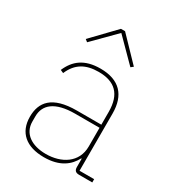

<svg xmlns="http://www.w3.org/2000/svg" viewBox="-181 -849 882 968"><g transform="rotate(30 259.5 -365.5)"><path d="M237 -743 109 -610 123 -599 249 -726 375 -599 389 -610 261 -743ZM499 0V-19H414V-352C414 -459 359 -518 249 -518C155 -518 106 -477 78 -412L96 -404C124 -470 173 -499 249 -499C343 -499 393 -453 393 -349V-275H251C106 -275 61 -214 61 -130C61 -39 120 12 224 12C317 12 365 -29 390 -77H393V-29C393 -9 402 0 422 0ZM224 -7C142 -7 84 -45 84 -115V-145C84 -212 133 -257 252 -257H393V-148C393 -54 314 -7 224 -7Z"/></g></svg>

Font: IBM Plex Sans Thai Looped Thin
Style: Regular
Weight: 100
Designer: Mike Abbink, Paul van der Laan, Pieter van Rosmalen, Ben Mitchell, Mark Frömberg
Foundry: Bold Monday
Version: Version 1.1